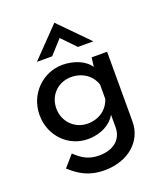

<svg xmlns="http://www.w3.org/2000/svg" viewBox="-158 -776 921 1087"><g transform="rotate(-20 302.0 -233.0)"><path d="M379 -500H472L301 -674H300L132 -500H224L299 -583ZM283 208C430 208 525 118 525 3V-418H432L425 -363C399 -404 335 -435 261 -435C146 -435 43 -341 43 -211C43 -85 139 10 255 10C336 10 396 -26 424 -75V1C423 73 371 119 281 119C223 119 181 95 140 55L80 124C132 170 187 208 283 208ZM145 -214C145 -295 206 -353 284 -353C352 -353 406 -314 424 -257V-171C406 -113 354 -73 284 -73C206 -73 145 -134 145 -214Z"/></g></svg>

Font: Reem Kufi
Style: Regular
Weight: 400
Designer: Khaled Hosny
Version: Version 0.007